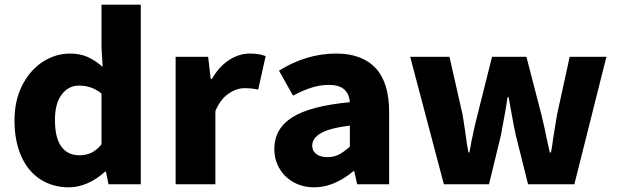

<svg xmlns="http://www.w3.org/2000/svg" viewBox="-20 -788 2644 821"><path d="M42 -273Q42 -359 75.5 -424Q109 -489 163.5 -524Q218 -559 279 -559Q322 -559 354.5 -544.5Q387 -530 419 -502L414 -584V-768H582V0H444L433 -54H429Q396 -23 355.5 -5Q315 13 275 13Q205 13 152 -21.5Q99 -56 70.5 -121Q42 -186 42 -273ZM414 -171V-388Q373 -422 318 -422Q273 -422 244 -384Q215 -346 215 -275Q215 -199 242 -161.5Q269 -124 320 -124Q348 -124 371 -135Q394 -146 414 -171Z M731 -545H870L881 -450H886Q916 -503 959 -531Q1002 -559 1048 -559Q1089 -559 1116 -548L1084 -405Q1056 -411 1026 -411Q991 -411 956.5 -387Q922 -363 901 -313V0H731Z M1153 -151Q1153 -238 1230 -286.5Q1307 -335 1476 -351Q1473 -387 1451.5 -406Q1430 -425 1385 -425Q1351 -425 1314.5 -414Q1278 -403 1233 -379L1173 -486Q1291 -559 1417 -559Q1528 -559 1586 -497Q1644 -435 1644 -309V0H1507L1495 -56H1491Q1408 13 1324 13Q1274 13 1235 -9Q1196 -31 1174.5 -68.5Q1153 -106 1153 -151ZM1476 -161V-251Q1389 -240 1352 -218.5Q1315 -197 1315 -165Q1315 -142 1333 -129Q1351 -116 1381 -116Q1407 -116 1428 -126.5Q1449 -137 1476 -161Z M1734 -545H1902L1958 -298L1969 -227Q1977 -164 1983 -136H1987Q1993 -164 1995 -179Q2012 -262 2022 -298L2084 -545H2231L2295 -298Q2307 -250 2319 -190L2331 -136H2336Q2341 -161 2346 -201Q2357 -271 2362 -298L2416 -545H2573L2436 0H2238L2185 -212Q2179 -238 2164 -322L2155 -372H2150Q2143 -319 2122 -210L2071 0H1878Z"/></svg>

Font: Nebula Sans Bold
Style: Regular
Weight: 700
Designer: Paul D. Hunt for Adobe (as Source Sans)
Foundry: Nebula Entertainment & Broadcasting LLC
Version: Version 1.010